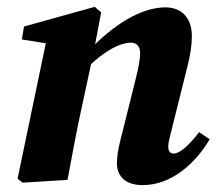

<svg xmlns="http://www.w3.org/2000/svg" viewBox="-20 -520 632 555"><path d="M45.1 8 175.1 0C188.8 -72.4 201.5 -142.9 217.3 -214.3L246.3 -349L249 -360.9L272.5 -484.4L253.8 -500.2L49.4 -443.4L43.3 -405.9L169.7 -386L116.6 -415L30.8 -3.6L45.1 8ZM392.3 15.1C477.8 15.1 547.1 -50.7 586.1 -117.6L555.6 -138C523.9 -96.6 498.8 -76.1 481.7 -76.1C471.9 -76.1 466.3 -83.1 466.3 -96.3C466.3 -106.3 469.9 -119.9 474.7 -139.3L521.9 -328.2C529.9 -359.7 534.6 -388.4 534.6 -415.4C534.6 -471.4 501.8 -498.7 458.4 -498.7C388.1 -498.7 306.4 -449.1 230.8 -367.2H224.8L230.8 -323C282.6 -374 327.1 -396.6 358.7 -396.6C374.2 -396.6 385.1 -387.1 385.1 -365.7C385.1 -349.3 380 -322 372 -290.9L334.7 -141.1C326.8 -110.8 318 -78.1 318 -48.6C318 -8.3 344.9 15.1 392.3 15.1Z"/></svg>

Font: Source Serif 4 Variable
Style: Italic
Weight: 400
Italic angle: -12°
Designer: Frank Grießhammer
Foundry: Adobe Systems Incorporated
Version: Version 4.004;hotconv 1.0.116;makeotfexe 2.5.65601